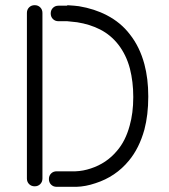

<svg xmlns="http://www.w3.org/2000/svg" viewBox="-20 -692 653 742"><path d="M241 -670 239 -672Q271 -670 285 -668Q345 -658 393 -633Q447 -605 482 -559Q520 -511 538 -444Q553 -388 553 -320V-318Q553 -248 538 -191Q518 -119 478 -71Q427 -9 349 16Q311 29 275 30H259H244H199Q186 30 177.5 21.5Q169 13 169 0Q169 -13 177.5 -21.5Q186 -30 199 -30H246H259H272Q301 -31 331 -41Q392 -61 432 -109Q465 -147 481 -206Q495 -255 495 -316V-318Q495 -376 482 -427Q468 -480 437 -520Q408 -557 367 -578Q328 -598 278 -606Q264 -608 240 -610H206Q193 -610 184.5 -618.5Q176 -627 176 -640Q176 -653 184.5 -661.5Q193 -670 206 -670ZM84 -642Q84 -655 92.5 -663.5Q101 -672 114 -672Q127 -672 135.5 -663.5Q144 -655 144 -642V-2Q144 11 135.5 19.5Q127 28 114 28Q101 28 92.5 19.5Q84 11 84 -2Z"/></svg>

Font: Beon
Style: Medium
Weight: 500
Designer: BSozoo
Foundry: BSozoo
Version: Version 001.000